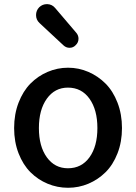

<svg xmlns="http://www.w3.org/2000/svg" viewBox="-20 -890 653 923"><path d="M47.9 -274.4Q47.9 -340.8 69.3 -396.5Q90.8 -452.1 126.5 -488.3Q162.1 -524.4 209 -544.4Q255.9 -564.5 307.1 -564.5Q358.4 -564.5 404.8 -544.4Q451.2 -524.4 487.3 -488.3Q523.4 -452.1 544.9 -396.5Q566.4 -340.8 566.4 -274.4Q566.4 -208 544.9 -152.8Q523.4 -97.7 487.3 -62Q451.2 -26.4 404.8 -6.8Q358.4 12.7 307.1 12.7Q255.9 12.7 209 -6.8Q162.1 -26.4 126.5 -62Q90.8 -97.7 69.3 -152.8Q47.9 -208 47.9 -274.4ZM306.6 -81.1Q372.1 -81.1 410.2 -133.8Q448.2 -186.5 448.2 -274.4Q448.2 -362.3 410.2 -415.5Q372.1 -468.8 306.6 -468.8Q243.2 -468.8 205.1 -415.5Q167 -362.3 167 -274.4Q167 -186.5 205.1 -133.8Q243.2 -81.1 306.6 -81.1ZM343.8 -672.9Q332 -660.2 314.5 -660.2Q314.5 -660.2 314.5 -660.2Q297.9 -660.2 285.2 -671.9L169.9 -779.3Q153.3 -794.9 153.3 -817.4Q153.3 -839.8 168.9 -855.5Q184.6 -870.1 205.1 -870.1Q206.1 -870.1 208 -870.1Q230.5 -869.1 245.1 -851.6L346.7 -732.4Q357.4 -719.7 357.4 -704.1Q357.4 -685.5 343.8 -672.9Z"/></svg>

Font: Gen Jyuu Gothic Medium
Style: Regular
Weight: 500
Designer: [Source Han Sans]
Ryoko NISHIZUKA  (kana & ideographs); Paul D. Hunt (Latin, Greek & Cyrillic); Wenlong ZHANG  (bopomofo
Version: Version 1.002.20150607